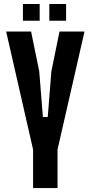

<svg xmlns="http://www.w3.org/2000/svg" viewBox="-20 -961 463 981"><path d="M149 0V-195.9V-196.9L11.4 -800H138.8L180.5 -596.4L199.1 -363.2H224L242.4 -596.4L284.1 -800H411.8L273.9 -196.7V-195.7V0ZM232 -855V-940.7H317.7V-855ZM97.1 -855V-940.7H182.7V-855Z"/></svg>

Font: Big Shoulders Display SC Thin
Style: Regular
Weight: 100
Designer: Patric King
Foundry: XO Type Co
Version: Version 2.002